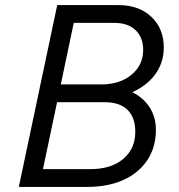

<svg xmlns="http://www.w3.org/2000/svg" viewBox="-20 -735 703 755"><path d="M54 0 205 -715H446Q526 -715 575 -669Q624 -623 624 -548Q624 -490 592 -445Q560 -400 504.5 -374.5Q449 -349 376 -349H217L227 -397H384Q447 -397 494 -375.5Q541 -354 567 -315Q593 -276 593 -224Q593 -156 559.5 -105.5Q526 -55 465.5 -27.5Q405 0 322 0ZM149 -70H336Q417 -70 464.5 -110Q512 -150 512 -217Q512 -273 481.5 -303Q451 -333 392 -333H194L209 -403H378Q451 -403 497 -441Q543 -479 543 -539Q543 -588 513 -616.5Q483 -645 430 -645H270Z"/></svg>

Font: Wix Madefor Text
Style: Italic
Weight: 400
Italic angle: -12°
Designer: Dalton Maag Ltd
Foundry: Dalton Maag Ltd
Version: Version 3.100